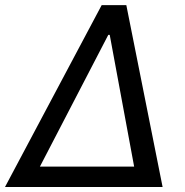

<svg xmlns="http://www.w3.org/2000/svg" viewBox="-40 -748 741 768"><path d="M-20 0 366.7 -727.5H465.3L610.4 0ZM119.6 -81.5H496.6L398.9 -608.4H393.1Z"/></svg>

Font: Adwaita Sans
Style: Italic
Weight: 400
Italic angle: -9.39999°
Designer: Rasmus Andersson
Foundry: rsms
Version: Version 4.001;git-9221beed3